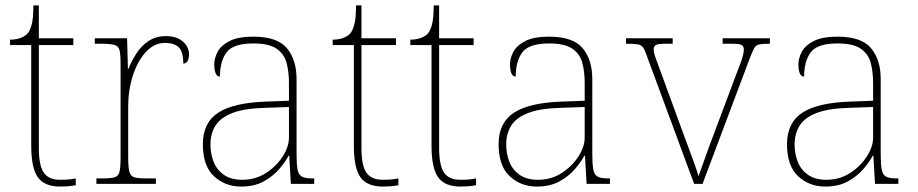

<svg xmlns="http://www.w3.org/2000/svg" viewBox="-20 -677 3379 707"><path d="M202 10Q144 10 119.5 -24Q95 -58 95 -141V-511H17V-531Q38 -531 53.5 -536.5Q69 -542 79 -551Q89 -560 96 -584Q103 -608 103 -657H123V-536H250V-511H123V-132Q123 -68 141 -41.5Q159 -15 201 -15Q218 -15 230.5 -16Q243 -17 259 -20V5Q243 8 229.5 9Q216 10 202 10Z M335 0V-20H357Q387 -20 401.5 -24Q416 -28 420 -44.5Q424 -61 424 -98V-442Q424 -477 420 -492.5Q416 -508 400 -512Q384 -516 347 -516H329V-536H448L451 -424H453Q465 -453 482.5 -480.5Q500 -508 527 -526Q554 -544 592 -544Q630 -544 653 -524.5Q676 -505 676 -476Q676 -463 671 -453Q666 -443 655 -443Q655 -487 638 -503Q621 -519 587 -519Q548 -519 517.5 -486Q487 -453 469.5 -399.5Q452 -346 452 -284V-98Q452 -61 456.5 -44.5Q461 -28 475 -24Q489 -20 519 -20H554V0Z M868 10Q809 10 768 -28Q727 -66 727 -146Q727 -225 783.5 -262Q840 -299 961 -303L1044 -306V-371Q1044 -414 1035 -446.5Q1026 -479 998 -498Q970 -517 913 -517Q839 -517 814.5 -484.5Q790 -452 790 -395Q769 -395 769 -441Q769 -462 781 -485.5Q793 -509 824.5 -525.5Q856 -542 913 -542Q1001 -542 1036.5 -499.5Q1072 -457 1072 -386V-110Q1072 -73 1075.5 -53.5Q1079 -34 1091 -27Q1103 -20 1130 -20H1137V0H1051L1045 -104H1043Q1032 -83 1009.5 -56Q987 -29 952 -9.5Q917 10 868 10ZM872 -15Q921 -15 959.5 -40Q998 -65 1021 -101Q1044 -137 1044 -170V-283L958 -280Q880 -278 836 -261Q792 -244 773.5 -214.5Q755 -185 755 -145Q755 -111 766.5 -81.5Q778 -52 804 -33.5Q830 -15 872 -15Z M1390 10Q1332 10 1307.5 -24Q1283 -58 1283 -141V-511H1205V-531Q1226 -531 1241.5 -536.5Q1257 -542 1267 -551Q1277 -560 1284 -584Q1291 -608 1291 -657H1311V-536H1438V-511H1311V-132Q1311 -68 1329 -41.5Q1347 -15 1389 -15Q1406 -15 1418.5 -16Q1431 -17 1447 -20V5Q1431 8 1417.5 9Q1404 10 1390 10Z M1676 10Q1618 10 1593.5 -24Q1569 -58 1569 -141V-511H1491V-531Q1512 -531 1527.5 -536.5Q1543 -542 1553 -551Q1563 -560 1570 -584Q1577 -608 1577 -657H1597V-536H1724V-511H1597V-132Q1597 -68 1615 -41.5Q1633 -15 1675 -15Q1692 -15 1704.5 -16Q1717 -17 1733 -20V5Q1717 8 1703.5 9Q1690 10 1676 10Z M1957 10Q1898 10 1857 -28Q1816 -66 1816 -146Q1816 -225 1872.5 -262Q1929 -299 2050 -303L2133 -306V-371Q2133 -414 2124 -446.5Q2115 -479 2087 -498Q2059 -517 2002 -517Q1928 -517 1903.5 -484.5Q1879 -452 1879 -395Q1858 -395 1858 -441Q1858 -462 1870 -485.5Q1882 -509 1913.5 -525.5Q1945 -542 2002 -542Q2090 -542 2125.5 -499.5Q2161 -457 2161 -386V-110Q2161 -73 2164.5 -53.5Q2168 -34 2180 -27Q2192 -20 2219 -20H2226V0H2140L2134 -104H2132Q2121 -83 2098.5 -56Q2076 -29 2041 -9.5Q2006 10 1957 10ZM1961 -15Q2010 -15 2048.5 -40Q2087 -65 2110 -101Q2133 -137 2133 -170V-283L2047 -280Q1969 -278 1925 -261Q1881 -244 1862.5 -214.5Q1844 -185 1844 -145Q1844 -111 1855.5 -81.5Q1867 -52 1893 -33.5Q1919 -15 1961 -15Z M2363 -468Q2355 -492 2348 -502Q2341 -512 2327.5 -514Q2314 -516 2285 -516V-536H2457V-516H2433Q2402 -516 2394.5 -511Q2387 -506 2387 -495Q2387 -482 2397 -456Q2407 -430 2415 -407L2491 -199Q2502 -170 2514 -137Q2526 -104 2536.5 -75.5Q2547 -47 2552 -28Q2559 -46 2574.5 -90.5Q2590 -135 2617 -206L2677 -366Q2697 -418 2708 -448Q2719 -478 2719 -495Q2719 -506 2711.5 -511Q2704 -516 2673 -516H2641V-536H2815V-516H2813Q2788 -516 2776 -513.5Q2764 -511 2758 -501Q2752 -491 2743 -468L2567 0H2536Z M3019 10Q2960 10 2919 -28Q2878 -66 2878 -146Q2878 -225 2934.5 -262Q2991 -299 3112 -303L3195 -306V-371Q3195 -414 3186 -446.5Q3177 -479 3149 -498Q3121 -517 3064 -517Q2990 -517 2965.5 -484.5Q2941 -452 2941 -395Q2920 -395 2920 -441Q2920 -462 2932 -485.5Q2944 -509 2975.5 -525.5Q3007 -542 3064 -542Q3152 -542 3187.5 -499.5Q3223 -457 3223 -386V-110Q3223 -73 3226.5 -53.5Q3230 -34 3242 -27Q3254 -20 3281 -20H3288V0H3202L3196 -104H3194Q3183 -83 3160.5 -56Q3138 -29 3103 -9.5Q3068 10 3019 10ZM3023 -15Q3072 -15 3110.5 -40Q3149 -65 3172 -101Q3195 -137 3195 -170V-283L3109 -280Q3031 -278 2987 -261Q2943 -244 2924.5 -214.5Q2906 -185 2906 -145Q2906 -111 2917.5 -81.5Q2929 -52 2955 -33.5Q2981 -15 3023 -15Z"/></svg>

Font: Noto Serif Myanmar Thin
Style: Regular
Weight: 100
Designer: Ben Mitchell and the Monotype Design Team
Foundry: Monotype Imaging Inc.
Version: Version 2.106; ttfautohint (v1.8.4.7-5d5b)